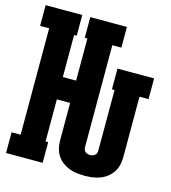

<svg xmlns="http://www.w3.org/2000/svg" viewBox="-110 -824 821 922"><g transform="rotate(15 300.0 -363.5)"><path d="M395 8Q375 8 355.5 5.5Q336 3 318 -4Q300 -11 284 -23Q268 -35 257.5 -51.5Q247 -68 242.5 -87Q238 -106 238 -126V-312H172V-103H185V0H3V-103H48V-632H3V-735H185V-632H172V-423H238V-632H225V-735H407V-632H362V-126Q362 -120 364 -113.5Q366 -107 371 -103Q376 -99 382 -97Q388 -95 395 -95Q401 -95 407.5 -97Q414 -99 419 -103Q424 -107 426 -113.5Q428 -120 428 -126V-427H415V-530H597V-427H552V-126Q552 -106 547.5 -87Q543 -68 532 -51.5Q521 -35 505.5 -23Q490 -11 471.5 -4Q453 3 433.5 5.5Q414 8 395 8Z"/></g></svg>

Font: Iosevka Slab XBdEx
Style: Regular
Weight: 800
Width: 7
Monospace: yes
Designer: Belleve Invis
Foundry: Belleve Invis
Version: Version 11.1.0; ttfautohint (v1.8.3)